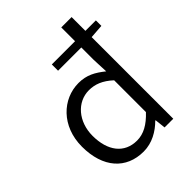

<svg xmlns="http://www.w3.org/2000/svg" viewBox="-224 -923 1063 1063"><g transform="rotate(-45 307.5 -391.5)"><path d="M294 -56C195 -56 138 -131 138 -249C138 -360 210 -442 302 -442C349 -442 392 -426 440 -382V-133C392 -82 346 -56 294 -56ZM258 -639H440V-542L444 -448C395 -487 353 -511 290 -511C165 -511 54 -408 54 -248C54 -83 141 13 277 13C344 13 401 -21 443 -63H446L453 0H521V-639L603 -645V-688H521V-796H440V-688H258Z"/></g></svg>

Font: Noto Sans JP DemiLight
Style: Regular
Weight: 350
Designer: Ryoko NISHIZUKA 西塚涼子 (kana, bopomofo & ideographs); Paul D. Hunt (Latin, Greek & Cyrillic); Sandoll Communications 산돌커뮤니
Foundry: Adobe
Version: Version 2.004;hotconv 1.0.118;makeotfexe 2.5.65603